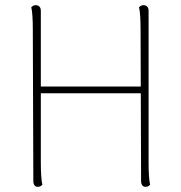

<svg xmlns="http://www.w3.org/2000/svg" viewBox="-20 -715 702 743"><path d="M138 -87Q138 -57 139.5 -34.5Q141 -12 144 0Q141 3 137 5.5Q133 8 126 8Q118 8 113.5 2Q109 -4 109 -14L107 -600Q107 -630 105.5 -652.5Q104 -675 101 -687Q104 -690 108 -692.5Q112 -695 119 -695Q127 -695 132.5 -689.5Q138 -684 138 -673ZM555 -87Q555 -57 556.5 -34.5Q558 -12 561 0Q558 3 554 5.5Q550 8 543 8Q535 8 530.5 2Q526 -4 526 -14L524 -600Q524 -630 522.5 -652.5Q521 -675 518 -687Q521 -690 525 -692.5Q529 -695 536 -695Q544 -695 549.5 -689.5Q555 -684 555 -673ZM130 -380H541V-354H130Z"/></svg>

Font: Arima Thin Thin
Style: Regular
Weight: 250
Version: Version 1.100